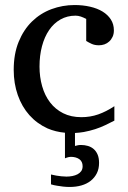

<svg xmlns="http://www.w3.org/2000/svg" viewBox="-20 -514 506 759"><path d="M371.6 129.9Q371.6 153.3 362.8 170.9Q354 188.5 338.6 200.7Q323.2 212.9 302 219Q280.8 225.1 255.4 225.1Q242.2 225.1 229.2 223.6Q216.3 222.2 205.6 220.2Q192.9 218.3 181.6 214.8V175.8Q191.9 178.2 202.6 180.2Q211.9 181.6 222.4 182.9Q232.9 184.1 242.7 184.1Q254.4 184.1 265.9 181.9Q277.3 179.7 286.4 175Q295.4 170.4 301 162.6Q306.6 154.8 306.6 143.1Q306.6 124.5 293.5 115.2Q280.3 106 259.8 106Q255.9 106 252 106.9Q248 107.9 244.6 108.9L236.8 111.8V10.7Q199.7 7.3 168 -6.3Q126 -25.4 96.2 -58.8Q66.4 -92.3 50.3 -138.2Q34.2 -184.1 34.2 -237.8Q34.2 -300.8 53.7 -348.6Q73.2 -396.5 106.4 -429Q139.6 -461.4 183.3 -477.8Q227.1 -494.1 274.9 -494.1Q307.6 -494.1 336.2 -487.5Q364.7 -481 385.5 -468.3Q406.2 -455.6 418.2 -437Q430.2 -418.5 430.2 -394Q430.2 -379.4 425 -368.4Q419.9 -357.4 411.6 -349.9Q403.3 -342.3 392.8 -338.6Q382.3 -335 371.1 -335Q354.5 -335 342.3 -340.6Q330.1 -346.2 320.8 -352.1V-439Q310.5 -444.8 299.6 -448.5Q288.6 -452.1 278.8 -452.1Q245.6 -452.1 219 -437Q192.4 -421.9 174.1 -395Q155.8 -368.2 146 -331.3Q136.2 -294.4 136.2 -251Q136.2 -209.5 146.7 -172.9Q157.2 -136.2 178 -109.1Q198.7 -82 229.7 -66.4Q260.7 -50.8 301.8 -50.8Q336.9 -50.8 368.4 -61.8Q399.9 -72.8 432.1 -94.2V-37.1Q415 -28.3 396.2 -19.3Q377.4 -10.3 356.2 -3.4Q335 3.4 311.5 7.8Q294.4 10.7 276.4 11.7V63Q281.7 62 286.6 60.5Q291.5 59.1 299.8 59.1Q314.9 59.1 327.9 63Q340.8 66.9 350.6 75.4Q360.4 84 366 97.4Q371.6 110.8 371.6 129.9Z"/></svg>

Font: Charis SIL
Style: Regular
Weight: 400
Foundry: SIL International
Version: Version 4.112